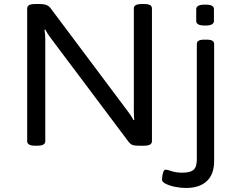

<svg xmlns="http://www.w3.org/2000/svg" viewBox="-20 -722 1180 954"><path d="M156 2Q134 2 124.5 -4Q115 -10 115 -20V-680Q115 -691 124.5 -696.5Q134 -702 156 -702H181Q215 -702 230 -683L615 -169Q622 -160 630 -148Q638 -136 643 -125L647 -126Q646 -134 645.5 -147.5Q645 -161 645 -174V-680Q645 -691 654.5 -696.5Q664 -702 686 -702H694Q717 -702 726 -696.5Q735 -691 735 -680V-20Q735 -10 726 -4Q717 2 694 2H670Q648 2 638 -2Q628 -6 620 -16L229 -537Q224 -544 217 -554.5Q210 -565 205 -575L201 -574Q203 -564 204 -550.5Q205 -537 205 -526V-20Q205 -10 196 -4Q187 2 164 2ZM904 212Q878 212 850.5 206.5Q823 201 804 191.5Q785 182 785 171Q785 165 786.5 153Q788 141 792 131Q796 121 803 121Q811 121 833 128.5Q855 136 886 136Q924 136 941 122.5Q958 109 958 68V-503Q958 -514 966.5 -519.5Q975 -525 997 -525H1005Q1027 -525 1035.5 -519.5Q1044 -514 1044 -503V78Q1044 144 1007.5 178Q971 212 904 212ZM999 -595Q975 -595 965 -601Q955 -607 955 -617V-677Q955 -687 965 -693Q975 -699 999 -699Q1023 -699 1033 -693.5Q1043 -688 1043 -677V-617Q1043 -607 1033 -601Q1023 -595 999 -595Z"/></svg>

Font: Asap Expanded
Style: Regular
Weight: 400
Width: 7
Designer: Pablo Cosgaya
Foundry: Omnibus-Type
Version: Version 3.001; ttfautohint (v1.8.4.7-5d5b)